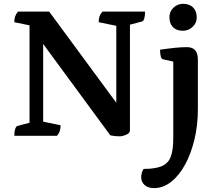

<svg xmlns="http://www.w3.org/2000/svg" viewBox="-20 -701 1124 991"><path d="M599.3 2.5Q583.9 2.5 570.9 1Q558 -0.5 549.4 -2.5L187.7 -494.6L202.8 -505.5V-42.2L194.9 -74.7L292.7 -54.6Q292.7 -38.9 288.9 -25.9Q285.2 -12.9 273.8 0H53.9Q53.9 -21.9 58.4 -35.4Q62.9 -48.9 69.9 -50.9L148.4 -71.8L132.4 -37.2V-596.1L151.2 -566.3L53.9 -586.4Q53.9 -603.1 57.9 -615.6Q61.9 -628.1 72.8 -641H234L622.3 -113.5L580.3 -100.2V-598.3L587.2 -566.3L489.4 -586.4Q489.4 -603.1 493.4 -615.6Q497.4 -628.1 508.9 -641H728.7Q728.7 -619.1 724.7 -605.6Q720.7 -592.1 712.7 -590.1L634.3 -569.2L650.7 -601.6V-27.7Q650.7 -17.6 640.7 -10.8Q630.7 -4 618.4 -0.8Q606.2 2.5 599.3 2.5ZM774.9 270Q745 270 726.9 254.5Q708.7 239 708.7 212.4Q708.7 203.7 711.9 191.7Q715 179.6 720.8 170.9Q781.1 170.9 814.5 156.9Q847.9 142.8 861.1 108.5Q874.3 74.3 874.3 13V-395.4L886.3 -380.4L821.6 -395Q806.2 -398.4 806.2 -444.5Q853.6 -451.3 885.1 -454.4Q916.5 -457.6 945 -457.6Q1001.3 -457.6 1001.3 -393.8V-137.4Q1001.3 -54.1 983.4 19.8Q965.6 93.7 934.7 149.8Q903.8 205.9 862.7 237.9Q821.7 270 774.9 270ZM924.2 -542.2Q890.3 -542.2 872.3 -561.3Q854.4 -580.4 854.4 -611.5Q854.4 -642.2 875.7 -661.7Q897.1 -681.3 924.2 -681.3Q958.5 -681.3 977 -662.1Q995.4 -643 995.4 -611.5Q995.4 -581.8 973.7 -562Q952.1 -542.2 924.2 -542.2Z"/></svg>

Font: Petrona
Style: Regular
Weight: 400
Designer: Ringo R. Seeber
Foundry: Ringo R. Seeber
Version: Version 2.001; ttfautohint (v1.8.3)